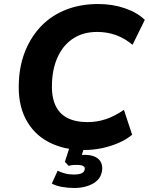

<svg xmlns="http://www.w3.org/2000/svg" viewBox="-20 -736 741 956"><path d="M399 11Q298 11 222.5 -28.5Q147 -68 107.5 -144.5Q68 -221 74 -331Q78 -416 107.5 -486.5Q137 -557 187.5 -608.5Q238 -660 309.5 -688Q381 -716 469 -716Q540 -716 601.5 -695Q663 -674 701 -637L640 -513Q600 -546 556.5 -561.5Q513 -577 464 -577Q396 -577 347 -546Q298 -515 270.5 -459Q243 -403 239 -329Q235 -261 254 -216Q273 -171 314 -149.5Q355 -128 416 -128Q461 -128 505 -142Q549 -156 597 -189L638 -65Q609 -41 569.5 -24Q530 -7 486.5 2Q443 11 399 11ZM349 200Q318 200 288 194.5Q258 189 238 178L267 114Q283 122 303 127.5Q323 133 347 133Q373 133 387 126.5Q401 120 402 105Q403 95 393 90Q383 85 365 85Q357 85 345.5 85.5Q334 86 322 90L303 70L332 -20H405L380 59L348 43Q360 39 374.5 37Q389 35 402 35Q428 35 448 42.5Q468 50 479 66Q490 82 489 106Q486 152 446.5 176Q407 200 349 200Z"/></svg>

Font: Nunito Sans 10pt ExtraBold
Style: Italic
Weight: 800
Italic angle: -9°
Designer: Vernon Adams
Foundry: Vernon Adams
Version: Version 3.101;gftools[0.9.27]